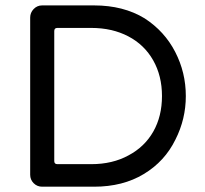

<svg xmlns="http://www.w3.org/2000/svg" viewBox="-20 -703 773 724"><path d="M93.8 -43.9V-636.7Q93.8 -655.3 106.9 -668.9Q120.1 -682.6 138.7 -682.6H335Q445.3 -682.6 525.4 -633.8Q600.6 -585 640.6 -507.3Q680.7 -429.7 680.7 -340.8Q680.7 -253.9 641.6 -176.8Q601.6 -94.7 522.5 -46.9Q443.4 1 335 1H138.7Q120.1 1 106.9 -12.2Q93.8 -25.4 93.8 -43.9ZM464.8 -117.2Q525.4 -149.4 558.1 -207Q590.8 -264.6 590.8 -340.8Q590.8 -417 557.6 -475.6Q524.4 -534.2 463.9 -565.9Q403.3 -597.7 324.2 -597.7H196.3Q184.6 -597.7 184.6 -585.9V-95.7Q184.6 -84 196.3 -84H324.2Q404.3 -84 464.8 -117.2Z"/></svg>

Font: jf-openhuninn-2.1
Style: Regular
Weight: 400
Designer: [Kosugi Maru]
Designed by MOTOYA      

[Varela Round]
Joe Prince (Latin component); Avraham Cornfeld (Hebrew component)
Foundry: justfont Co., Ltd.
Version: 2.1